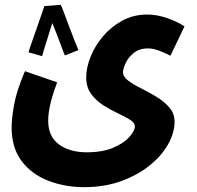

<svg xmlns="http://www.w3.org/2000/svg" viewBox="-20 -543 814 793"><path d="M28 -17Q28 -52 38 -109.5Q48 -167 83 -249L216 -203Q195 -146 187 -109Q179 -72 179 -45Q179 21 223.5 53.5Q268 86 338 86Q404 86 448 67Q492 48 514.5 22.5Q537 -3 537 -21Q537 -36 517 -48.5Q497 -61 467 -75Q437 -89 407 -108Q377 -127 356.5 -155Q336 -183 336 -224Q336 -262 353.5 -307Q371 -352 404.5 -392Q438 -432 484.5 -457.5Q531 -483 589 -483Q627 -483 669.5 -468.5Q712 -454 742 -434L684 -313Q666 -322 640.5 -332.5Q615 -343 591 -343Q555 -343 532 -324Q509 -305 498.5 -281.5Q488 -258 488 -245Q488 -226 509.5 -210Q531 -194 563 -178Q595 -162 626.5 -143Q658 -124 679.5 -99Q701 -74 701 -40Q701 5 674.5 52.5Q648 100 598.5 140Q549 180 480.5 205Q412 230 328 230Q248 230 179.5 203.5Q111 177 69.5 122.5Q28 68 28 -17ZM231 -523Q238 -508 247 -483.5Q256 -459 266.5 -431Q277 -403 287 -377.5Q297 -352 304 -336L248 -314Q243 -325 234.5 -348.5Q226 -372 215.5 -399Q205 -426 196 -448Q188 -422 179 -393.5Q170 -365 163 -342.5Q156 -320 154 -311L98 -327Q101 -339 110 -364.5Q119 -390 129.5 -420Q140 -450 149 -476.5Q158 -503 163 -517V-518Z"/></svg>

Font: Noto Sans Arabic ExtCond ExtBd
Style: Regular
Weight: 800
Width: 2
Designer: Monotype Design Team, Nadine Chahine, Nizar Qandah and Khaled Hosny
Foundry: Monotype Imaging Inc.
Version: Version 2.012; ttfautohint (v1.8.4.7-5d5b)